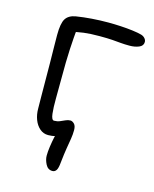

<svg xmlns="http://www.w3.org/2000/svg" viewBox="-99 -562 621 772"><g transform="rotate(15 211.0 -176.5)"><path d="M193 141Q174 141 164.5 122.5Q155 104 155 87Q155 71 158 49.5Q161 28 166 5Q171 -18 179 -39L194 -10Q181 -2 168.5 2Q156 6 139 6Q119 6 104 -7Q89 -20 81 -41Q73 -62 73 -87Q73 -102 72.5 -132Q72 -162 72 -199Q72 -236 71.5 -274Q71 -312 70.5 -343Q70 -374 70 -392Q70 -441 82 -460Q94 -479 123 -484Q154 -489 188 -491.5Q222 -494 256 -494Q281 -494 308 -492.5Q335 -491 358.5 -488Q382 -485 396 -481Q406 -478 412 -471Q418 -464 418 -456Q418 -440 401 -433Q384 -426 362 -426Q341 -426 325.5 -427.5Q310 -429 290 -430.5Q270 -432 237 -432Q197 -432 170.5 -428.5Q144 -425 112 -417L142 -440Q139 -420 137.5 -398Q136 -376 134.5 -350.5Q133 -325 132.5 -294.5Q132 -264 132 -226Q132 -184 131.5 -145Q131 -106 134 -81Q137 -56 147 -56Q160 -56 171 -60.5Q182 -65 191.5 -69.5Q201 -74 211 -74Q219 -74 227 -66Q235 -58 235 -40Q235 -22 232 -4Q229 14 225 38Q221 62 217 99Q215 123 209 132Q203 141 193 141Z"/></g></svg>

Font: Shantell Sans Light
Style: Regular
Weight: 300
Designer: Stephen Nixon, Anya Danilova, Shantell Martin
Foundry: Arrow Type
Version: Version 1.011;[c5ecc13dd]